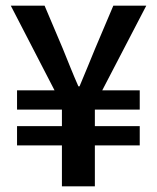

<svg xmlns="http://www.w3.org/2000/svg" viewBox="-20 -656 553 676"><path d="M172 -338H40V-270H198V-212H40V-144H198V0H314V-144H472V-212H314V-270H472V-338H340L495 -636H379L315 -485C297 -441 279 -397 260 -352H256C236 -397 219 -441 201 -485L137 -636H18Z"/></svg>

Font: DAIFUKU Sans Semibold
Style: Regular
Weight: 600
Designer: Original font ‘Source Sans 3’ : Paul D. Hunt
Foundry: Daifuku
Version: Version 1.000